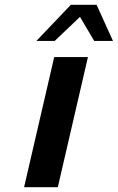

<svg xmlns="http://www.w3.org/2000/svg" viewBox="-20 -777 489 797"><path d="M345 -540 220 0H80L205 -540ZM274 -757H381L449 -607H371L312 -707L207 -607H131Z"/></svg>

Font: Miedinger
Style: Bold-Italic
Weight: 700
Italic angle: -13°
Version: Version 001.000